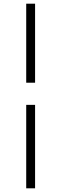

<svg xmlns="http://www.w3.org/2000/svg" viewBox="-20 -768 328 1040"><path d="M122 252V-200H170V252ZM170 -320H122V-748H170Z"/></svg>

Font: Source Serif 4 60pt
Style: Italic
Weight: 400
Italic angle: -12°
Version: Version 4.004;hotconv 1.0.116;makeotfexe 2.5.65601